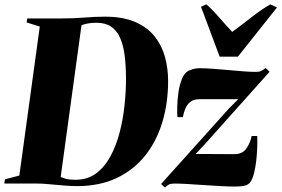

<svg xmlns="http://www.w3.org/2000/svg" viewBox="-42 -826 1267 864"><path d="M80.5 -743H235.5Q289 -743 337.8 -747Q386.5 -751 430 -751Q511.5 -751 566.5 -727Q621.5 -703 654 -662Q686.5 -621 700.5 -569.2Q714.5 -517.5 714.5 -461.5Q714.5 -364 689.2 -278.5Q664 -193 612.8 -127.8Q561.5 -62.5 484.5 -25.5Q407.5 11.5 304 11.5Q283.5 11.5 259.5 9.8Q235.5 8 211.2 5.8Q187 3.5 165.5 1.8Q144 0 128 0H-22.5L-20 -19L45 -36L137 -706.5L78 -725ZM229 -14.5 183.5 -39.5Q211.5 -36.5 225.5 -31.2Q239.5 -26 254 -21.5Q268.5 -17 298 -17Q352 -17 390.8 -46Q429.5 -75 455.5 -123.5Q481.5 -172 496.8 -231.5Q512 -291 518.5 -353.2Q525 -415.5 525 -470.5Q525 -530.5 518.8 -577.5Q512.5 -624.5 497.8 -657Q483 -689.5 457.5 -706.5Q432 -723.5 393 -723.5Q368 -723.5 352 -720.2Q336 -717 326 -712.8Q316 -708.5 309 -705L327 -729ZM1030 -379.5Q1016.5 -379.5 999.8 -379.5Q983 -379.5 964 -379.5Q945 -379.5 925.8 -379.5Q906.5 -379.5 888.2 -379.5Q870 -379.5 854 -379.5Q828.5 -379.5 813.8 -367Q799 -354.5 791.5 -336Q784 -317.5 781 -299H756.5Q755 -314 755.5 -344.2Q756 -374.5 760.8 -408.8Q765.5 -443 776.5 -470.5Q787.5 -498 807 -508Q812 -510.5 825.2 -514.8Q838.5 -519 855 -519Q881 -519 915.2 -516.5Q949.5 -514 985.2 -510.8Q1021 -507.5 1053.2 -505Q1085.5 -502.5 1107.5 -502.5Q1124 -502.5 1132.8 -506.5Q1141.5 -510.5 1153.5 -520L1171 -503L881 -178.5L838.5 -133Q856.5 -133 878 -133Q899.5 -133 923 -132.8Q946.5 -132.5 970 -132.5Q993.5 -132.5 1015 -132.5Q1049 -132.5 1066.8 -158Q1084.5 -183.5 1090.5 -214H1115.5Q1116.5 -191.5 1115.5 -162Q1114.5 -132.5 1111 -102Q1107.5 -71.5 1101 -46.2Q1094.5 -21 1084.5 -6.5Q1076.5 4.5 1061.2 9Q1046 13.5 1015 13.5Q989 13.5 952 11.5Q915 9.5 875.5 6.8Q836 4 800.8 2Q765.5 0 743 0Q726.5 0 717.8 4.5Q709 9 700.5 18L683 2L988 -337.5ZM946.5 -571 862.5 -795.5 886.5 -806.5Q916 -780.5 945.5 -746.2Q975 -712 1003 -682.5Q1047.5 -715 1089.2 -748Q1131 -781 1174.5 -806.5L1204.5 -792.5L1028.5 -571Z"/></svg>

Font: Merriweather 144pt Black
Style: Italic
Weight: 900
Italic angle: -7.8°
Version: Version 2.101